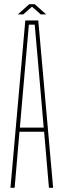

<svg xmlns="http://www.w3.org/2000/svg" viewBox="-20 -898 294 918"><path d="M30 0 101 -800H163L234 0H214L191 -268H73L50 0ZM75 -288H189L174 -462L146 -780H118L90 -461ZM65 -829 120 -878H146L201 -829H175L133 -866L91 -829Z"/></svg>

Font: Big Shoulders Display Thin
Style: Regular
Weight: 100
Designer: Patric King
Foundry: XO Type Co
Version: Version 1.000; ttfautohint (v1.8.2)